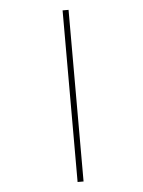

<svg xmlns="http://www.w3.org/2000/svg" viewBox="-53 -795 605 814"><g transform="rotate(-5 250.0 -388.0)"><path d="M244.1 -752.9H269.5V-22.5H244.1Z"/></g></svg>

Font: Mgen+ 1m thin
Style: Regular
Weight: 100
Designer: [Source Han Sans]
Ryoko NISHIZUKA  (kana & ideographs); Paul D. Hunt (Latin, Greek & Cyrillic); Wenlong ZHANG  (bopomofo
Version: Version 1.059.20150602